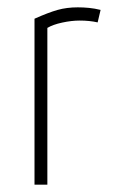

<svg xmlns="http://www.w3.org/2000/svg" viewBox="-20 -503 340 523"><path d="M197 -447Q175 -447 149.5 -441.5Q124 -436 109 -427V0H74V-452Q112 -469 137 -476Q162 -483 192 -483Q207 -483 222.5 -481.5Q238 -480 254 -476L246 -442Q224 -447 197 -447Z"/></svg>

Font: Kreadon
Style: Regular
Weight: 400
Designer: kohakuno
Foundry: StudioGnu
Version: Version 1.000;Glyphs 3.1.2 (3151)